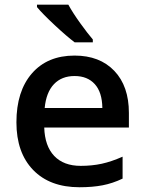

<svg xmlns="http://www.w3.org/2000/svg" viewBox="-20 -786 616 816"><path d="M49.8 0ZM317.9 9.8Q191.9 9.8 120.8 -63.7Q49.8 -137.2 49.8 -266.1Q49.8 -398.4 115.7 -474.1Q181.6 -549.8 296.9 -549.8Q403.8 -549.8 465.8 -484.9Q527.8 -419.9 527.8 -306.2V-244.1H168Q170.4 -165.5 210.4 -123.3Q250.5 -81.1 323.2 -81.1Q371.1 -81.1 412.4 -90.1Q453.6 -99.1 501 -120.1V-26.9Q459 -6.8 416 1.5Q373 9.8 317.9 9.8ZM296.9 -462.9Q242.2 -462.9 209.2 -428.2Q176.3 -393.6 169.9 -327.1H415Q414.1 -394 382.8 -428.5Q351.6 -462.9 296.9 -462.9ZM297.4 -606Q263.7 -631.3 212.2 -679.4Q160.6 -727.5 137.2 -755.9V-766.1H270.5Q289.1 -731.9 321 -687.5Q353 -643.1 374.5 -618.2V-606Z"/></svg>

Font: Open Sans Semibold
Style: Regular
Weight: 600
Foundry: Ascender Corporation
Version: Version 1.10; ttfautohint (v1.5.65-e2d9)